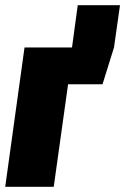

<svg xmlns="http://www.w3.org/2000/svg" viewBox="-32 -716 480 736"><path d="M266 -696H428L405 -534L361 -393H229L174 0H-12L62 -534H244Z"/></svg>

Font: Fira Sans Extra Condensed Black
Style: Italic
Weight: 900
Width: 3
Italic angle: -8°
Designer: Carrois Corporate & Edenspiekermann AG
Foundry: Carrois Corporate GbR & Edenspiekermann AG
Version: Version 4.203